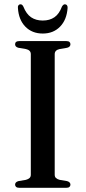

<svg xmlns="http://www.w3.org/2000/svg" viewBox="-20 -896 408 916"><path d="M241 -62.5Q241 -52.5 247 -46.8Q253 -41 264.5 -38L300 -32Q316 -27.5 316 -15Q316 -8.5 311.2 -4.2Q306.5 0 296 0H72.5Q62 0 57 -4.2Q52 -8.5 52 -15Q52 -27.5 68 -32L103.5 -38Q115 -41 121 -46.8Q127 -52.5 127 -62.5V-637.5Q127 -647.5 121 -653.5Q115 -659.5 103.5 -662L68 -668Q52 -672 52 -685Q52 -692 57 -696Q62 -700 72.5 -700H296Q306.5 -700 311.2 -696Q316 -692 316 -685Q316 -672 300 -668L264.5 -662Q253 -659.5 247 -653.5Q241 -647.5 241 -637.5ZM184 -798Q217 -798 239.8 -813.8Q262.5 -829.5 275.5 -864.5Q279 -870.5 282.5 -873Q286 -875.5 289.5 -875.5Q296 -875.5 299.5 -870.8Q303 -866 302.5 -858Q298.5 -801.5 266.5 -768.8Q234.5 -736 184 -736Q133 -736 101 -768.8Q69 -801.5 65.5 -858Q64.5 -866 68 -870.8Q71.5 -875.5 77.5 -875.5Q82 -875.5 85.2 -873Q88.5 -870.5 91.5 -864.5Q105.5 -829 128.5 -813.5Q151.5 -798 184 -798Z"/></svg>

Font: Fraunces 48pt
Style: Regular
Weight: 400
Version: Version 1.000;[b76b70a41]